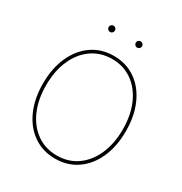

<svg xmlns="http://www.w3.org/2000/svg" viewBox="-206 -1050 1144 1209"><g transform="rotate(30 366.5 -445.0)"><path d="M367.2 9.3Q277.3 9.3 209.2 -37.6Q141.1 -84.5 103.3 -168.7Q65.4 -252.9 65.4 -363.3Q65.4 -474.6 103.5 -558.8Q141.6 -643.1 209.5 -689.9Q277.3 -736.8 367.2 -736.8Q456.5 -736.8 524.4 -689.9Q592.3 -643.1 630.1 -558.8Q668 -474.6 668 -363.3Q668 -252.4 630.1 -168.2Q592.3 -84 524.4 -37.4Q456.5 9.3 367.2 9.3ZM367.2 -13.2Q449.7 -13.2 512.5 -57.1Q575.2 -101.1 610.4 -180.2Q645.5 -259.3 645.5 -363.3Q645.5 -467.8 610.4 -546.9Q575.2 -626 512.5 -670.2Q449.7 -714.4 367.2 -714.4Q284.7 -714.4 221.7 -670.7Q158.7 -627 123.3 -547.9Q87.9 -468.8 87.9 -363.3Q87.9 -259.8 122.8 -180.7Q157.7 -101.6 220.7 -57.4Q283.7 -13.2 367.2 -13.2ZM465.8 -854.5Q456.5 -854.5 449.7 -861.3Q442.9 -868.2 442.9 -877.4Q442.9 -887.2 449.7 -893.8Q456.5 -900.4 465.8 -900.4Q475.6 -900.4 482.2 -893.6Q488.8 -886.7 488.8 -877.4Q488.8 -868.2 482.2 -861.3Q475.6 -854.5 465.8 -854.5ZM268.6 -854.5Q259.3 -854.5 252.4 -861.3Q245.6 -868.2 245.6 -877.4Q245.6 -887.2 252.4 -893.8Q259.3 -900.4 268.6 -900.4Q278.3 -900.4 284.9 -893.6Q291.5 -886.7 291.5 -877.4Q291.5 -868.2 284.9 -861.3Q278.3 -854.5 268.6 -854.5Z"/></g></svg>

Font: Inter 18pt Thin
Style: Regular
Weight: 250
Designer: Rasmus Andersson
Foundry: rsms
Version: Version 4.001;git-66647c0bb